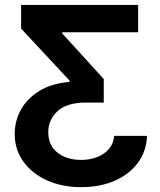

<svg xmlns="http://www.w3.org/2000/svg" viewBox="-20 -566 649 777"><path d="M575.2 -16.1Q572.3 47.4 537.1 94Q502 140.6 442.9 166Q383.8 191.4 309.1 191.4Q231.4 191.4 170.7 164.1Q109.9 136.7 74.7 88.1Q39.6 39.6 39.6 -24.4Q39.6 -77.1 64.9 -122.6Q90.3 -168 139.6 -198.2Q189 -228.5 261.2 -234.4V-240.2L65.4 -450.2V-545.9H539.1V-435.5H231.9V-430.7L399.9 -246.1V-150.9H328.6Q249.5 -150.9 212.4 -115.7Q175.3 -80.6 175.3 -31.2Q175.3 22.5 212.9 51.8Q250.5 81.1 308.1 81.1Q362.3 81.1 400.1 55.4Q438 29.8 441.9 -16.1Z"/></svg>

Font: Inter Tight SemiBold
Style: Regular
Weight: 600
Designer: Rasmus Andersson
Foundry: rsms
Version: Version 3.004; ttfautohint (v1.8.4.7-5d5b)